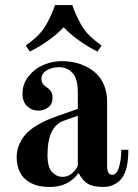

<svg xmlns="http://www.w3.org/2000/svg" viewBox="-20 -728 548 760"><path d="M168 -115C168 -189.7 189.3 -234.7 232 -250L288 -270V-72C273.3 -42.7 253 -28 227 -28C211.7 -28 198 -34.3 186 -47C174 -59.7 168 -82.3 168 -115ZM46 -106C46 -88 48.7 -72 54 -58C59.3 -44 66.2 -32.7 74.5 -24C82.8 -15.3 92.8 -8.2 104.5 -2.5C116.2 3.2 128 7 140 9C152 11 164.7 12 178 12C226 12 263.3 -6 290 -42H292C301.3 -23.3 313 -9.7 327 -1C341 7.7 361.7 12 389 12C405.7 12 420.8 8.3 434.5 1C448.2 -6.3 458.7 -16 466 -28C480.7 -50.7 488 -86.3 488 -135H460C460 -109 457 -86 451 -66C445 -46 436 -36 424 -36C410.7 -36 404 -48 404 -72V-325C404 -348.3 400.3 -369.3 393 -388C385.7 -406.7 376 -422 364 -434C352 -446 338 -456 322 -464C306 -472 290 -477.7 274 -481C258 -484.3 241.3 -486 224 -486C200 -486 176.3 -481.2 153 -471.5C129.7 -461.8 109.8 -446.8 93.5 -426.5C77.2 -406.2 69 -383.3 69 -358C69 -336 75.2 -319.2 87.5 -307.5C99.8 -295.8 114.7 -290 132 -290C146.7 -290 159.7 -294.3 171 -303C182.3 -311.7 188 -324.3 188 -341C188 -352.3 185.7 -361.2 181 -367.5C176.3 -373.8 169.3 -380 160 -386C149.3 -393.3 144 -403 144 -415C144 -429.7 151 -441.2 165 -449.5C179 -457.8 195 -462 213 -462C235 -462 253 -454.3 267 -439C281 -423.7 288 -399 288 -365V-297L214 -271C196.7 -265 181.3 -259.2 168 -253.5C154.7 -247.8 140 -240.2 124 -230.5C108 -220.8 94.7 -210.3 84 -199C73.3 -187.7 64.3 -174 57 -158C49.7 -142 46 -124.7 46 -106ZM82 -548 98 -524C120.7 -534.7 144.7 -549 170 -567C195.3 -585 216 -602.7 232 -620C248 -602.7 268.7 -585 294 -567C319.3 -549 343.3 -534.7 366 -524L382 -548C364.7 -560 349 -572.8 335 -586.5C321 -600.2 309.7 -614.8 301 -630.5C292.3 -646.2 285.7 -659.3 281 -670C276.3 -680.7 271.3 -693.3 266 -708H198C192.7 -693.3 187.7 -680.7 183 -670C178.3 -659.3 171.7 -646.2 163 -630.5C154.3 -614.8 143 -600.2 129 -586.5C115 -572.8 99.3 -560 82 -548Z"/></svg>

Font: Km Standard TT
Style: Bold
Weight: 700
Designer: Alexey Kryukov <alexios@thessalonica.org.ru>
Version: Version 2.0.2